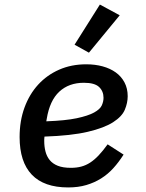

<svg xmlns="http://www.w3.org/2000/svg" viewBox="-20 -810 640 842"><path d="M370 -579 307 -614 418 -790 505 -743ZM279 12Q173 12 119.5 -44Q66 -100 66 -209Q66 -280 87.5 -338.5Q109 -397 147.5 -439Q186 -481 239.5 -504.5Q293 -528 358 -528Q397 -528 430 -519Q463 -510 487.5 -492.5Q512 -475 526 -448.5Q540 -422 540 -388Q540 -359 527.5 -329Q515 -299 476 -274Q437 -249 365 -232Q293 -215 175 -211Q174 -204 174 -198.5Q174 -193 174 -191Q174 -167 179.5 -145.5Q185 -124 198 -108Q211 -92 233.5 -83Q256 -74 291 -74Q316 -74 336.5 -79.5Q357 -85 375.5 -97Q394 -109 412.5 -128.5Q431 -148 452 -177L522 -132Q501 -99 477 -72.5Q453 -46 423.5 -27.5Q394 -9 358.5 1.5Q323 12 279 12ZM348 -447Q282 -447 240 -408Q198 -369 185 -289L183 -278Q267 -281 316.5 -291.5Q366 -302 392.5 -316.5Q419 -331 426.5 -348Q434 -365 434 -381Q434 -410 414.5 -428.5Q395 -447 348 -447Z"/></svg>

Font: IBM Plex Mono Medium
Style: Italic
Weight: 500
Italic angle: -9°
Monospace: yes
Designer: Mike Abbink, Paul van der Laan, Pieter van Rosmalen
Foundry: Bold Monday
Version: Version 2.3